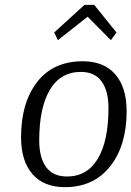

<svg xmlns="http://www.w3.org/2000/svg" viewBox="-20 -763 543 793"><path d="M461 -629 438 -597 342 -694 219 -597 204 -629 329 -743H369ZM503 -304Q503 -162 435 -76Q367 10 248 10Q161 10 114 -44Q67 -98 67 -196Q67 -339 133.5 -424.5Q200 -510 322 -510Q409 -510 456 -456Q503 -402 503 -304ZM314 -466Q230 -466 186 -392Q142 -318 142 -182Q142 -112 170.5 -73Q199 -34 257 -34Q340 -34 384 -107.5Q428 -181 428 -317Q428 -388 399.5 -427Q371 -466 314 -466Z"/></svg>

Font: Arsenal
Style: Italic
Weight: 400
Italic angle: -9.10001°
Designer: Andrij Shevchenko
Foundry: Stairsfor
Version: Version 2.001;PS 002.001;hotconv 1.0.88;makeotf.lib2.5.64775